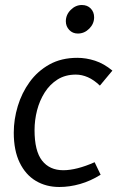

<svg xmlns="http://www.w3.org/2000/svg" viewBox="-20 -734 469 767"><path d="M379 -392Q355 -415 331 -425.5Q307 -436 283 -436Q241 -436 210 -416.5Q179 -397 158.5 -364.5Q138 -332 128 -293Q118 -254 118 -214Q118 -131 148 -92.5Q178 -54 233 -54Q259 -54 290.5 -62Q322 -70 358 -86L382 -36Q342 -11 300 1Q258 13 217 13Q164 13 123 -11.5Q82 -36 58.5 -84.5Q35 -133 35 -204Q35 -257 51 -310Q67 -363 98.5 -406.5Q130 -450 177.5 -476.5Q225 -503 289 -503Q324 -503 359.5 -491.5Q395 -480 429 -452ZM356 -665Q356 -639 336.5 -619.5Q317 -600 291 -600Q270 -600 256.5 -614.5Q243 -629 243 -649Q243 -675 262.5 -694.5Q282 -714 307 -714Q329 -714 342.5 -700Q356 -686 356 -665Z"/></svg>

Font: Rosario
Style: Italic
Weight: 400
Italic angle: -8.05°
Designer: Hector Gatti
Foundry: Omnibus Type
Version: Version 1.201